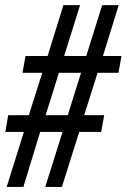

<svg xmlns="http://www.w3.org/2000/svg" viewBox="-20 -734 497 754"><path d="M6.3 0 73.7 -215.8H1L12.2 -281.7H93.3L146 -448.2H68.4L80.1 -514.2H167L229 -713.9H294.4L231.9 -514.2H318.8L381.3 -713.9H446.3L384.3 -514.2H457L445.3 -448.2H363.3L310.5 -281.7H389.2L377.4 -215.8H291L223.1 0H157.7L225.6 -215.8H137.7L71.8 0ZM159.2 -281.7H246.1L298.3 -448.2H211.4Z"/></svg>

Font: Open Sans Condensed Medium
Style: Italic
Weight: 500
Width: 3
Italic angle: -12°
Designer: Monotype Design Team
Foundry: Monotype Imaging Inc.
Version: Version 3.000